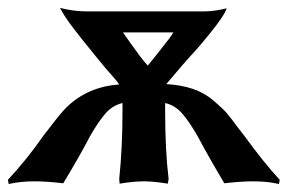

<svg xmlns="http://www.w3.org/2000/svg" viewBox="-22 -459 736 486"><path d="M280.8 5.9 279.8 -5.9Q288.1 -85.4 288.1 -181.2V-198.2Q262.7 -192.4 244.4 -171.1Q226.1 -149.9 205.1 -112.8Q183.6 -70.8 138.2 4.9Q96.7 0 64.9 0Q29.3 0 0 6.8L-2 -3.9Q44.9 -53.7 89.8 -118.2L99.1 -129.9Q130.4 -171.4 145.5 -186.5Q199.7 -239.7 279.8 -245.1Q275.9 -251 271 -256.8Q266.1 -262.7 258.3 -271.5Q250.5 -280.3 247.1 -284.2Q239.7 -293 220.2 -316.7Q200.7 -340.3 191.2 -352.5Q181.6 -364.7 167.5 -382.8Q153.3 -400.9 144.3 -414.6Q135.3 -428.2 129.9 -439Q164.6 -430.2 196.8 -430.2H496.1Q520 -430.2 551.8 -438Q546.9 -420.4 505.9 -370.1Q481.9 -340.8 470.2 -328.1Q446.8 -303.2 398.9 -246.1Q436 -244.1 465.8 -234.1Q495.6 -224.1 518.8 -204.1Q542 -184.1 552 -172.6Q562 -161.1 580.1 -136.2Q583.5 -131.8 585 -129.9L594.2 -118.2Q646.5 -46.4 686 -3.9L684.1 6.8Q656.2 0 619.1 0Q587.4 0 545.9 4.9Q509.3 -56.2 479 -112.8Q458 -149.9 439.7 -171.1Q421.4 -192.4 396 -198.2V-181.2Q396 -78.1 404.8 -5.9L402.8 5.9Q367.2 0 341.8 0Q316.4 0 280.8 5.9ZM292 -373Q296.9 -366.2 309.6 -348.1Q322.3 -330.1 333 -315.9Q343.8 -301.8 352.1 -293Q364.3 -307.1 408.2 -363.8Q409.2 -365.2 412.1 -369.6Q415 -374 417 -377H289.1Q289.6 -376.5 290.5 -375Q291.5 -373.5 292 -373Z"/></svg>

Font: Linear Smooth
Style: Bold
Weight: 700
Designer: Philipp H. Poll, Flanker
Foundry: Philipp H. Poll, reworked by Flanker
Version: Version 1.061 | FøM Fix